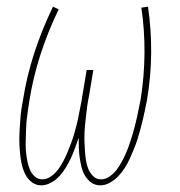

<svg xmlns="http://www.w3.org/2000/svg" viewBox="-20 -548 540 576"><path d="M281 8Q265 8 253.5 -0.5Q242 -9 235 -21Q228 -33 224.5 -47Q221 -61 219 -75.5Q217 -90 216.5 -105Q216 -120 216 -135Q211 -120 205.5 -105Q200 -90 193.5 -75.5Q187 -61 178.5 -47Q170 -33 159.5 -21Q149 -9 134 -0.5Q119 8 104 8Q89 8 77.5 0Q66 -8 59 -19.5Q52 -31 48 -44.5Q44 -58 42 -72.5Q40 -87 39 -101.5Q38 -116 38 -130.5Q38 -145 39 -159.5Q40 -174 41 -189Q42 -204 44 -218.5Q46 -233 49 -248Q60 -319 83 -389.5Q106 -460 139 -528L156 -520Q124 -454 101.5 -384.5Q79 -315 68 -245Q66 -232 64 -218.5Q62 -205 60.5 -192Q59 -179 58.5 -166Q58 -153 57.5 -139.5Q57 -126 57 -113Q57 -100 58.5 -87.5Q60 -75 62.5 -62.5Q65 -50 70 -38.5Q75 -27 84.5 -18.5Q94 -10 107 -10Q121 -10 134 -19.5Q147 -29 155.5 -41Q164 -53 171 -66.5Q178 -80 183.5 -93.5Q189 -107 194 -120.5Q199 -134 203 -148Q207 -162 210.5 -176Q214 -190 216.5 -204Q219 -218 222 -232Q225 -246 227 -260L240 -338H260L247 -260Q244 -246 242 -232Q240 -218 238.5 -204Q237 -190 235.5 -176Q234 -162 233.5 -148Q233 -134 233.5 -120.5Q234 -107 235 -93.5Q236 -80 238 -66.5Q240 -53 245 -41Q250 -29 259.5 -19.5Q269 -10 283 -10Q283 -10 283 -10Q283 -10 283 -10Q297 -10 309.5 -19Q322 -28 330.5 -39.5Q339 -51 346 -64Q353 -77 358.5 -90Q364 -103 368.5 -116Q373 -129 377 -142.5Q381 -156 384.5 -169.5Q388 -183 391 -196.5Q394 -210 396.5 -223.5Q399 -237 402 -250Q413 -320 413.5 -389.5Q414 -459 404 -525L424 -528Q434 -460 433.5 -389.5Q433 -319 421 -248Q418 -233 415 -218.5Q412 -204 408.5 -189Q405 -174 401 -159.5Q397 -145 392.5 -130.5Q388 -116 382 -101.5Q376 -87 369.5 -72.5Q363 -58 354.5 -44.5Q346 -31 335 -19.5Q324 -8 310 0Q296 8 281 8Z"/></svg>

Font: Iosevka SS04 Thin Oblique
Style: Regular
Weight: 100
Italic angle: -9°
Monospace: yes
Designer: Belleve Invis
Foundry: Belleve Invis
Version: Version 19.0.0; ttfautohint (v1.8.4)